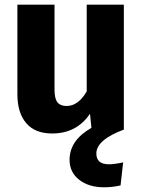

<svg xmlns="http://www.w3.org/2000/svg" viewBox="-20 -551 608 817"><path d="M443 148Q467 148 504 140L493 238Q458 246 423 246Q358 246 317 214Q276 182 276 129Q276 46 369 -7L363 -67Q306 17 202 17Q129 17 91.5 -27Q54 -71 54 -150V-531H212V-170Q212 -131 224.5 -115.5Q237 -100 263 -100Q313 -100 349 -162V-531H507V-2L508 0Q390 44 390 102Q390 148 443 148Z"/></svg>

Font: Fira Sans BGR
Style: Bold
Weight: 700
Designer: bBox Type GmbH & Carrois Corporate GbR & Edenspiekermann AG
Foundry: bBox Type GmbH & Carrois Corporate GbR & Edenspiekermann AG
Version: Version 4.301